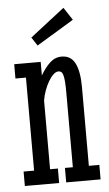

<svg xmlns="http://www.w3.org/2000/svg" viewBox="-50 -696 416 730"><g transform="rotate(-5 158.0 -331.0)"><path d="M15.1 -464.8H116.2V-413.1Q133.3 -442.4 152.6 -460.2Q171.9 -478 196.8 -478Q232.9 -478 248.5 -446.3Q264.2 -414.6 264.2 -356V-55.2H304.2V0H172.9V-55.2H203.1V-336.9Q203.1 -363.8 201.9 -380.4Q200.7 -397 198 -406.5Q195.3 -416 190.9 -419.4Q186.5 -422.9 180.2 -422.9Q170.4 -422.9 160.4 -413.3Q150.4 -403.8 141.6 -388.7Q132.8 -373.5 126 -354.7Q119.1 -335.9 116.2 -316.9V-55.2H146V0H15.1V-55.2H55.2V-410.2H15.1ZM252 -613.8 109.9 -527.8 88.9 -560.1 220.2 -662.1Z"/></g></svg>

Font: Stint Ultra Condensed
Style: Regular
Weight: 400
Width: 1
Designer: Astigmatic (AOETI)
Foundry: Astigmatic (AOETI)
Version: Version 1.000